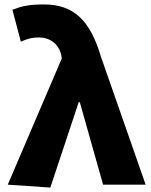

<svg xmlns="http://www.w3.org/2000/svg" viewBox="-20 -833 680 866"><path d="M207 13 335 -372H340L445 0H637L436 -575C387 -742 312 -813 178 -813C107 -813 75 -804 36 -789L74 -645C101 -657 121 -664 157 -664C202 -664 245 -637 256 -585L259 -570L15 0Z"/></svg>

Font: Noto Sans T Chinese Black
Style: Bold
Weight: 900
Designer: Ryoko NISHIZUKA (kana & ideographs); Paul D. Hunt (Latin, Greek & Cyrillic); Wenlong ZHANG (bopomofo); Sandoll Communica
Foundry: Adobe Systems Incorporated
Version: Version 1.000;PS 1;hotconv 1.0.78;makeotf.lib2.5.61930